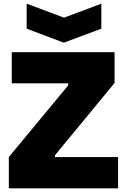

<svg xmlns="http://www.w3.org/2000/svg" viewBox="-20 -1024 688 1044"><path d="M125 -1004 328 -928 531 -1004V-868L327 -792L125 -868ZM28 -170 351 -560V-571H44V-740H603V-573L279 -180V-170H622V0H28Z"/></svg>

Font: Encode Sans Narrow
Style: Black
Weight: 900
Designer: Pablo Impallari, Andres Torresi
Foundry: Pablo Impallari, Andres Torresi
Version: Version 1.000; ttfautohint (v1.00) -l 8 -r 50 -G 200 -x 14 -